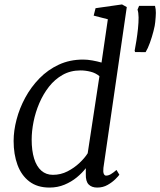

<svg xmlns="http://www.w3.org/2000/svg" viewBox="-20 -837 724 867"><path d="M447 -79Q445 -61 448.5 -52.5Q452 -44 459 -44Q469.5 -44 480.5 -50.5Q491.5 -57 506 -69.5L519 -48Q515 -42 501 -28Q487 -14 466 -2Q445 10 419 10Q394 10 380.2 -4.2Q366.5 -18.5 367.5 -51V-77.5Q351.5 -56.5 327 -36.2Q302.5 -16 271.2 -3Q240 10 203.5 10Q148.5 10 112.5 -17.5Q76.5 -45 59 -92.5Q41.5 -140 41.5 -200.5Q41.5 -246.5 54.8 -297.2Q68 -348 94 -396Q120 -444 158 -483Q196 -522 245.5 -545Q295 -568 355.5 -568Q375 -568 397.2 -564Q419.5 -560 438.5 -554.5L467 -750L403 -766.5L411.5 -800L531 -817L552.5 -805ZM429 -493Q412 -507.5 389 -513.2Q366 -519 343.5 -519Q298.5 -519 263 -499Q227.5 -479 201.2 -445.5Q175 -412 157.5 -371Q140 -330 131.5 -287.2Q123 -244.5 123 -206.5Q123 -157 134 -121.2Q145 -85.5 166.5 -66.5Q188 -47.5 219 -47.5Q254 -47.5 284.8 -63.2Q315.5 -79 339.2 -101.5Q363 -124 376 -145ZM637.5 -601.5 590 -602 588 -608Q592 -628.5 596 -653.8Q600 -679 603 -707Q606 -736 605.8 -758.2Q605.5 -780.5 601 -793.5L608 -810.5H680Q684 -795 683.8 -778.5Q683.5 -762 681 -737.5Q680 -723 673.2 -696.8Q666.5 -670.5 657 -644Q647.5 -617.5 637.5 -601.5Z"/></svg>

Font: Merriweather Light 18pt Light
Style: Italic
Weight: 300
Italic angle: -7.8°
Version: Version 2.101